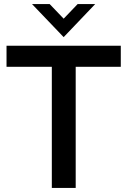

<svg xmlns="http://www.w3.org/2000/svg" viewBox="-20 -921 625 941"><path d="M234 0V-593.5H12V-697H572V-593.5H351V0ZM137 -901H223.5L292 -829.5L360.5 -901H446.5L292 -739Z"/></svg>

Font: HK Grotesk SemiBold
Style: Regular
Weight: 600
Designer: Alfredo Marco Pradil
Foundry: Hanken Design Co.
Version: Version 3.001;FEAKit 1.0